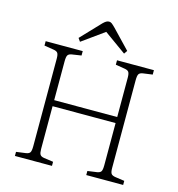

<svg xmlns="http://www.w3.org/2000/svg" viewBox="-129 -1024 1053 1136"><g transform="rotate(15 397.5 -456.0)"><path d="M66 0V-25L125 -33Q144 -36 150 -46Q156 -56 156 -84V-620Q156 -645 149.5 -654.5Q143 -664 123 -667L66 -676V-703H293V-676L234 -667Q217 -664 211 -654Q205 -644 205 -616V-379H591V-620Q591 -645 584.5 -654.5Q578 -664 558 -667L503 -676V-703H729V-676L671 -668Q652 -665 646 -655Q640 -645 640 -616V-80Q640 -55 646.5 -45.5Q653 -36 673 -33L729 -25V0H503V-25L560 -33Q579 -36 585 -46Q591 -56 591 -84V-342H205V-80Q205 -56 211 -46Q217 -36 236 -33L293 -25V0ZM263 -752 249 -772 363 -892Q373 -902 381.5 -907Q390 -912 399 -912Q408 -912 415.5 -906.5Q423 -901 438 -886L547 -772L533 -752L398 -849Z"/></g></svg>

Font: Literata 18pt ExtraLight
Style: Regular
Weight: 250
Designer: Latin by Veronika Burian and Jose Scaglione. Greek by Irene Vlachou. Cyrillic by Vera Evstafieva.
Foundry: TypeTogether
Version: Version 3.103;gftools[0.9.29]